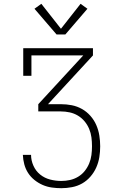

<svg xmlns="http://www.w3.org/2000/svg" viewBox="-20 -988 640 1008"><path d="M302 0Q277 0 252 -3.5Q227 -7 204 -17Q181 -27 161 -43Q141 -59 127.5 -80Q114 -101 107.5 -125.5Q101 -150 100 -175H143Q143 -146 155.5 -118Q168 -90 191 -71.5Q214 -53 243 -45.5Q272 -38 302 -38Q325 -38 347.5 -43Q370 -48 390 -60Q410 -72 424.5 -90Q439 -108 448 -129.5Q457 -151 460 -174Q463 -197 463 -220Q463 -220 463 -220Q463 -220 463 -220Q463 -220 463 -220Q463 -220 463 -220Q463 -244 460 -267Q457 -290 448 -311.5Q439 -333 424 -351Q409 -369 389 -381Q369 -393 346 -398Q323 -403 300 -403H181V-441L417 -697H145V-590H102V-735H468V-697L232 -441H300Q329 -441 357 -435.5Q385 -430 410 -416Q435 -402 454.5 -380Q474 -358 485.5 -331.5Q497 -305 501.5 -276.5Q506 -248 506 -220Q506 -191 501.5 -163Q497 -135 485.5 -109Q474 -83 455 -61Q436 -39 411.5 -25Q387 -11 358.5 -5.5Q330 0 302 0ZM277 -807 161 -942 197 -968 300 -837 403 -968 439 -942 323 -807Z"/></svg>

Font: Iosevka Slab XLtEx
Style: Regular
Weight: 200
Width: 7
Monospace: yes
Designer: Belleve Invis
Foundry: Belleve Invis
Version: Version 11.1.0; ttfautohint (v1.8.3)